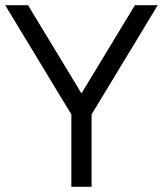

<svg xmlns="http://www.w3.org/2000/svg" viewBox="-25 -720 628 740"><path d="M-5 -700H83L289 -360L495 -700H583L328 -279V0H250V-279Z"/></svg>

Font: MedMera Sans
Style: Regular
Weight: 400
Designer: Kasper Nordkvist
Foundry: UNCUT.wtf
Version: Version 1.300